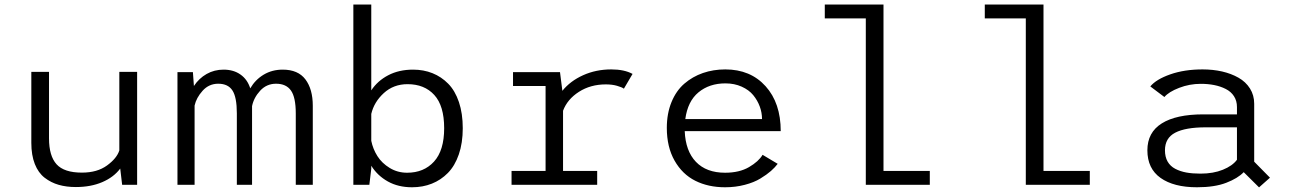

<svg xmlns="http://www.w3.org/2000/svg" viewBox="-20 -820 5720 852"><path d="M316.5 10Q274.5 10 240.5 0.2Q206.5 -9.5 178.2 -31.2Q150 -53 134.5 -92.2Q119 -131.5 119 -186V-501H197.5V-206Q197.5 -128 231 -91Q264.5 -54 343.5 -54Q411.5 -54 455 -85.8Q498.5 -117.5 509.5 -152.5V-501H588.5V0H522L513.5 -72Q484.5 -33.5 433.8 -11.8Q383 10 316.5 10Z M767.5 0V-500H836L840.5 -438.5Q863 -472.5 897 -491.8Q931 -511 972 -511Q1016.5 -511 1047.2 -489.2Q1078 -467.5 1090.5 -428Q1113 -466.5 1150.2 -488.8Q1187.5 -511 1234.5 -511Q1302.5 -511 1335.2 -467.8Q1368 -424.5 1368 -350.5V0H1292.5V-316.5Q1292.5 -388 1271.2 -418.2Q1250 -448.5 1205 -448.5Q1163 -448.5 1134.5 -417.5Q1106 -386.5 1098.5 -349V0H1031V-317Q1031 -388.5 1011.5 -418.5Q992 -448.5 948.5 -448.5Q907 -448.5 879 -417.2Q851 -386 843.5 -351.5V0Z M1548 0V-800H1627.5V-419Q1655.5 -461.5 1703 -486.2Q1750.5 -511 1813 -511Q1860 -511 1899.2 -495.2Q1938.5 -479.5 1969 -448.5Q1999.5 -417.5 2016.5 -367Q2033.5 -316.5 2033.5 -251Q2033.5 -185.5 2016 -134.8Q1998.5 -84 1967.5 -52.5Q1936.5 -21 1896.2 -5Q1856 11 1808.5 11Q1747 11 1701 -14.8Q1655 -40.5 1627.5 -84.5V-71L1619 0ZM1788.5 -446.5Q1726.5 -446.5 1683.2 -407Q1640 -367.5 1627.5 -314.5V-195Q1635 -158.5 1654.8 -127.2Q1674.5 -96 1709.2 -74.8Q1744 -53.5 1786.5 -53.5Q1861 -53.5 1906 -103Q1951 -152.5 1951 -251Q1951 -350.5 1907.2 -398.5Q1863.5 -446.5 1788.5 -446.5Z M2478.5 -61.5H2630V0H2250V-61.5H2401V-438.5H2256.5V-500H2465L2475.5 -417Q2510.5 -460.5 2567.5 -486.2Q2624.5 -512 2692.5 -512Q2750.5 -512 2787 -492L2748.5 -426.5Q2740 -433 2718.2 -439.2Q2696.5 -445.5 2668.5 -445.5Q2600.5 -445.5 2549 -412.5Q2497.5 -379.5 2478.5 -328.5Z M3431 -93Q3419.5 -77.5 3401 -61.2Q3382.5 -45 3354.2 -27.8Q3326 -10.5 3284.8 0.2Q3243.5 11 3197.5 11Q3123 11 3065.5 -17.8Q3008 -46.5 2973.5 -107Q2939 -167.5 2939 -252.5Q2939 -316.5 2959.8 -367Q2980.5 -417.5 3016.8 -448.8Q3053 -480 3099.2 -496Q3145.5 -512 3198.5 -512Q3310 -512 3377.2 -437.5Q3444.5 -363 3444.5 -238H3018.5Q3022 -150 3068.2 -101.8Q3114.5 -53.5 3197.5 -53.5Q3261 -53.5 3303.8 -78.5Q3346.5 -103.5 3364 -133ZM3199 -450Q3127.5 -450 3079.5 -410.2Q3031.5 -370.5 3021 -291.5H3361.5Q3361.5 -320 3351.5 -347.2Q3341.5 -374.5 3322.5 -397.8Q3303.5 -421 3271.2 -435.5Q3239 -450 3199 -450Z M3900.5 -61.5H4106V0H3822V-738.5H3640V-800H3900.5Z M4610.5 -61.5H4816V0H4532V-738.5H4350V-800H4610.5Z M5567 11.5 5499 -56Q5472.5 -28.5 5421.2 -8.8Q5370 11 5291.5 11Q5188.5 11 5130 -30.5Q5071.5 -72 5071.5 -153Q5071.5 -232.5 5135.5 -272.5Q5199.5 -312.5 5319 -312.5H5469V-345Q5469 -372.5 5455.8 -393Q5442.5 -413.5 5419.2 -425.2Q5396 -437 5368.2 -442.5Q5340.5 -448 5308.5 -448Q5258.5 -448 5212.5 -430.2Q5166.5 -412.5 5147 -389.5L5084.5 -436.5Q5110.5 -468 5173 -490Q5235.5 -512 5316.5 -512Q5362.5 -512 5403 -502.8Q5443.5 -493.5 5475.8 -475.2Q5508 -457 5526.8 -427.2Q5545.5 -397.5 5545.5 -359.5V-102.5L5615.5 -31.5ZM5307 -49.5Q5364 -49.5 5406.5 -66.8Q5449 -84 5469 -111V-255H5330.5Q5240.5 -255 5195 -231.2Q5149.5 -207.5 5149.5 -153Q5149.5 -124 5161.2 -103.2Q5173 -82.5 5195 -71Q5217 -59.5 5244.2 -54.5Q5271.5 -49.5 5307 -49.5Z"/></svg>

Font: League Mono Light
Style: Regular
Weight: 300
Width: 6
Designer: Tyler Finck
Foundry: The League of Moveable Type / Tyler Finck
Version: Version 2.210